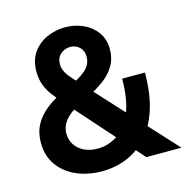

<svg xmlns="http://www.w3.org/2000/svg" viewBox="-110 -860 983 981"><g transform="rotate(-15 381.5 -370.0)"><path d="M312.2 10Q238.4 10 178 -16.2Q117.6 -42.4 82 -92.1Q46.4 -141.8 46.4 -211.8Q46.4 -265.2 68.8 -306.8Q91.2 -348.4 134.5 -381.6Q177.8 -414.8 238.8 -443L293.8 -468.2Q331.6 -485.8 358.8 -512.1Q386 -538.4 386 -577.2Q386 -599.8 376.1 -615.1Q366.2 -630.4 350.4 -638.3Q334.6 -646.2 316.6 -646.2Q289.2 -646.2 266.7 -627.4Q244.2 -608.6 244.2 -573.8Q244.2 -550.2 257.2 -528.1Q270.2 -506 289.6 -485.5Q309 -465 326.2 -445.4L734 -1.6H548L197.4 -395.8Q181 -415.2 162.4 -439.4Q143.8 -463.6 131.1 -495.5Q118.4 -527.4 118.4 -568.4Q118.4 -628.6 147.2 -669.1Q176 -709.6 221.8 -729.8Q267.6 -750 317.4 -750Q367.2 -750 411.2 -730.8Q455.2 -711.6 483 -674.2Q510.8 -636.8 510.8 -582.2Q510.8 -532.8 488.3 -495.3Q465.8 -457.8 427.7 -429.6Q389.6 -401.4 342.6 -378.6L306.8 -361.4Q278.8 -347.6 256.3 -333Q233.8 -318.4 217.8 -301.6Q201.8 -284.8 193.1 -265.3Q184.4 -245.8 184.4 -222.8Q184.4 -190.2 201.1 -164.1Q217.8 -138 248.2 -122.9Q278.6 -107.8 320.2 -107.8Q375.4 -107.8 423.7 -138.8Q472 -169.8 502.1 -238.7Q532.2 -307.6 532.2 -420.8H652.8Q652.8 -306.4 625.7 -224.6Q598.6 -142.8 551.1 -91.1Q503.6 -39.4 442.3 -14.7Q381 10 312.2 10Z"/></g></svg>

Font: Be Vietnam Pro Variable Thin
Style: Regular
Weight: 100
Designer: Lam Bao, Tony Le, Vietanh Nguyen
Foundry: Yellow Type Foundry
Version: Version 1.002